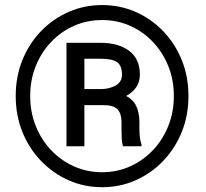

<svg xmlns="http://www.w3.org/2000/svg" viewBox="-20 -741 826 770"><path d="M43 -356Q43 -433.6 69.8 -500Q96.7 -566.4 144.5 -616Q192.4 -665.5 255.1 -693.1Q317.9 -720.7 389.6 -720.7Q461.4 -720.7 524.2 -693.1Q586.9 -665.5 634.5 -616Q682.1 -566.4 709 -500Q735.8 -433.6 735.8 -356Q735.8 -278.3 709 -211.9Q682.1 -145.5 634.5 -95.7Q586.9 -45.9 524.2 -18.1Q461.4 9.8 389.6 9.8Q317.9 9.8 255.1 -18.1Q192.4 -45.9 144.5 -95.7Q96.7 -145.5 69.8 -211.9Q43 -278.3 43 -356ZM101.1 -356Q101.1 -291 123.5 -235.4Q146 -179.7 185.5 -138.2Q225.1 -96.7 277.3 -73.5Q329.6 -50.3 389.6 -50.3Q449.2 -50.3 501.2 -73.5Q553.2 -96.7 592.8 -138.2Q632.3 -179.7 654.8 -235.4Q677.2 -291 677.2 -356Q677.2 -420.9 654.8 -476.3Q632.3 -531.7 592.8 -573.2Q553.2 -614.7 501.2 -637.7Q449.2 -660.6 389.6 -660.6Q329.6 -660.6 277.3 -637.7Q225.1 -614.7 185.5 -573.2Q146 -531.7 123.5 -476.3Q101.1 -420.9 101.1 -356ZM396.5 -319.3H318.4V-154.3H246.6V-569.3H382.8Q455.6 -569.3 498.3 -536.9Q541 -504.4 541 -441.9Q541 -386.2 485.8 -356Q515.6 -340.8 527.3 -313.5Q539.1 -286.1 539.1 -251.5V-224.1Q539.1 -206.1 541 -189.7Q543 -173.3 547.4 -162.1V-154.3H473.6Q468.8 -167 468 -190.4Q467.3 -213.9 467.3 -224.6V-251Q467.3 -285.6 451.2 -302.5Q435.1 -319.3 396.5 -319.3ZM382.8 -505.4H318.4V-383.8H385.3Q418.5 -383.8 443.8 -398.2Q469.2 -412.6 469.2 -440.9Q469.2 -477.1 450.2 -491.2Q431.2 -505.4 382.8 -505.4Z"/></svg>

Font: Vazirmatn UI
Style: Bold
Weight: 700
Designer: Saber Rastikerdar
Foundry: Saber Rastikerdar
Version: Version 33.003